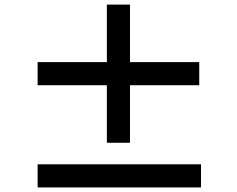

<svg xmlns="http://www.w3.org/2000/svg" viewBox="-20 -832 1040 843"><path d="M854.8 -457.8H550.8V-205.2H449.2V-457.8H145.2V-559.3H449.2V-811.8H550.8V-559.3H854.8ZM862.6 -110.6V-9.1H145.2V-110.6Z"/></svg>

Font: Noto Sans JP
Style: Regular
Weight: 100
Designer: Ryoko NISHIZUKA 西塚涼子 (kana, bopomofo & ideographs); Paul D. Hunt (Latin, Greek & Cyrillic); Sandoll Communications 산돌커뮤니
Foundry: Adobe
Version: Version 2.004;hotconv 1.0.118;makeotfexe 2.5.65603